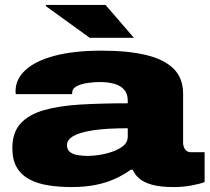

<svg xmlns="http://www.w3.org/2000/svg" viewBox="-20 -745 848 777"><path d="M270 12Q219 12 175 5Q131 -2 98.5 -19.5Q66 -37 48 -67.5Q30 -98 30 -146Q30 -209 63.5 -245.5Q97 -282 159 -299.5Q221 -317 306.5 -322Q392 -327 497 -327V-338Q497 -365 483 -381.5Q469 -398 443.5 -405.5Q418 -413 383 -413Q362 -413 336 -409.5Q310 -406 291 -396.5Q272 -387 272 -368V-364H44Q43 -368 43 -370.5Q43 -373 43 -377Q43 -424 82.5 -461Q122 -498 200 -519Q278 -540 392 -540Q497 -540 570.5 -522.5Q644 -505 682.5 -467Q721 -429 721 -365V-168Q721 -152 729 -140.5Q737 -129 753 -129H808V-8Q790 -1 755.5 5.5Q721 12 683 12Q629 12 595 2.5Q561 -7 543 -23Q525 -39 517 -58H509Q480 -37 444.5 -21Q409 -5 366 3.5Q323 12 270 12ZM337 -114Q352 -114 378 -117.5Q404 -121 431.5 -130Q459 -139 478 -154Q497 -169 497 -193V-226Q410 -226 355.5 -217.5Q301 -209 276 -194Q251 -179 251 -158Q251 -139 263.5 -129.5Q276 -120 296 -117Q316 -114 337 -114ZM522 -592H343L166 -720V-725H407Z"/></svg>

Font: Archivo Expanded Black
Style: Regular
Weight: 900
Width: 7
Designer: Hector Gatti
Foundry: Omnibus-Type
Version: Version 2.001